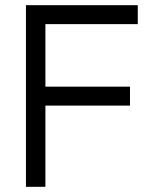

<svg xmlns="http://www.w3.org/2000/svg" viewBox="-20 -720 591 740"><path d="M80 0V-700H155V0ZM119 -313V-386H481V-313ZM119 -627V-700H511V-627Z"/></svg>

Font: Fustat
Style: Regular
Weight: 400
Designer: Mohamed Gaber, Khaled Hosny, Laura Garcia Mut
Foundry: Kief Type Foundry, Alif Type Foundry, Hard Type Foundry
Version: Version 1.007